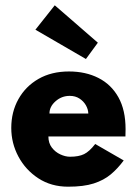

<svg xmlns="http://www.w3.org/2000/svg" viewBox="-20 -692 514 724"><path d="M237 12Q173 12 124.8 -19.5Q76.5 -51 49.5 -101.5Q22.5 -152 22.5 -209.5Q22.5 -270 49.5 -318.2Q76.5 -366.5 125.2 -394.5Q174 -422.5 240 -422.5Q303 -422.5 351.2 -398Q399.5 -373.5 426.5 -325.2Q453.5 -277 453.5 -205Q453.5 -191 453 -177.5H162.5Q162.5 -152.5 175.5 -135.5Q188.5 -118.5 207.5 -109.8Q226.5 -101 244 -101Q277 -101 297 -110.8Q317 -120.5 339 -149L446.5 -87Q424 -56.5 397.8 -34.5Q371.5 -12.5 333.5 -0.2Q295.5 12 237 12ZM313 -264Q312.5 -280 303.8 -295.2Q295 -310.5 279.5 -320.5Q264 -330.5 243 -330.5Q212.5 -330.5 189.5 -310.2Q166.5 -290 166.5 -264ZM304 -469.5 113.5 -580 186.5 -672 349 -531Z"/></svg>

Font: Lucymar Sans
Style: Bold
Weight: 700
Foundry: The League of Moveable Type (original font) / Main changes by Cristiano Sobral with portions from Mirco Monsees
Version: Version 2.001;August 30, 2020;FontCreator 13.0.0.2681 64-bit